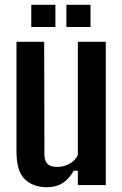

<svg xmlns="http://www.w3.org/2000/svg" viewBox="-20 -775 509 804"><path d="M177 9Q117 9 83 -25.5Q49 -60 49 -139V-600H165L166 -130Q166 -102 178.5 -89Q191 -76 220 -76Q247 -76 271.5 -89.5Q296 -103 306 -127V-600H423V0H306V-60H289Q268 -24 241 -7.5Q214 9 177 9ZM258 -662V-755H359V-662ZM111 -662V-755H212V-662Z"/></svg>

Font: Big Shoulders Text
Style: Bold
Weight: 700
Designer: Patric King
Foundry: XO Type Co
Version: Version 1.000; ttfautohint (v1.8.2)